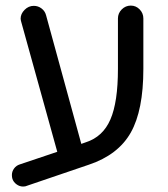

<svg xmlns="http://www.w3.org/2000/svg" viewBox="-20 -602 599 686"><path d="M24.4 37.1Q22.5 31.2 22.5 23.4Q22.5 10.7 30.3 0Q38.1 -10.7 50.8 -14.6L184.6 -59.6L55.7 -524.4L54.7 -528.3L53.7 -535.2Q53.7 -552.7 67.9 -566.9Q82 -581.1 100.6 -581.1Q116.2 -581.1 128.4 -571.8Q140.6 -562.5 144.5 -547.9L270.5 -87.9L287.1 -93.8Q347.7 -113.3 374.5 -175.3Q401.4 -237.3 401.4 -355.5V-536.1Q401.4 -554.7 415 -568.4Q428.7 -582 447.3 -582Q465.8 -582 479 -568.4Q492.2 -554.7 492.2 -536.1V-355.5Q492.2 -208 447.3 -128.4Q402.3 -48.8 297.9 -13.7L77.1 61.5Q71.3 64.5 62.5 64.5Q49.8 64.5 39.1 56.6Q28.3 48.8 24.4 37.1Z"/></svg>

Font: jf-openhuninn-2.0
Style: Regular
Weight: 400
Designer: [Kosugi Maru]
Designed by MOTOYA      

[Varela Round]
Joe Prince (Latin component); Avraham Cornfeld (Hebrew component)
Foundry: justfont CO.,LTD.
Version: 2.0